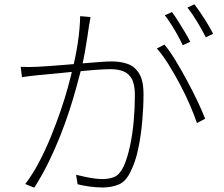

<svg xmlns="http://www.w3.org/2000/svg" viewBox="-20 -851 1040 891"><path d="M400 -772Q399 -763 397 -753Q395 -743 393 -731Q391 -717 386 -683.5Q381 -650 374 -610Q367 -570 358 -534Q347 -492 333 -441Q319 -390 300.5 -333.5Q282 -277 258.5 -218Q235 -159 205.5 -98.5Q176 -38 139 20L97 3Q131 -41 160.5 -97Q190 -153 215 -214Q240 -275 260.5 -334.5Q281 -394 295 -445.5Q309 -497 317 -533Q331 -586 341 -652Q351 -718 352 -776ZM743 -644Q767 -616 794 -571.5Q821 -527 848 -477Q875 -427 897 -380.5Q919 -334 932 -300L894 -280Q882 -316 861.5 -363.5Q841 -411 815 -460Q789 -509 761.5 -553Q734 -597 708 -626ZM76 -541Q97 -540 114 -540Q131 -540 152 -541Q173 -542 208.5 -544.5Q244 -547 286 -550.5Q328 -554 369.5 -557.5Q411 -561 445.5 -563.5Q480 -566 498 -566Q537 -566 570.5 -555Q604 -544 625 -511Q646 -478 646 -414Q646 -355 640 -287Q634 -219 621 -158.5Q608 -98 587 -57Q565 -9 531.5 5Q498 19 456 19Q427 19 394.5 14.5Q362 10 340 4L333 -40Q356 -34 378.5 -29.5Q401 -25 421 -22.5Q441 -20 456 -20Q486 -20 510.5 -30Q535 -40 554 -79Q571 -117 583 -172Q595 -227 600.5 -289Q606 -351 606 -409Q606 -459 591.5 -485Q577 -511 551.5 -520.5Q526 -530 493 -530Q466 -530 419.5 -526.5Q373 -523 321 -518Q269 -513 224.5 -508.5Q180 -504 155 -502Q141 -501 119.5 -498Q98 -495 82 -493ZM778 -795Q791 -778 806 -754Q821 -730 836.5 -704.5Q852 -679 863 -657L828 -641Q819 -661 805 -686.5Q791 -712 775 -737Q759 -762 745 -780ZM882 -831Q896 -813 912.5 -788.5Q929 -764 944 -739Q959 -714 969 -694L935 -678Q918 -712 895 -750Q872 -788 850 -816Z"/></svg>

Font: Noto Sans JP ExtraLight
Style: Regular
Weight: 250
Designer: Ryoko NISHIZUKA  (kana, bopomofo & ideographs); Paul D. Hunt (Latin, Greek & Cyrillic); Sandoll Communications , Soo-you
Foundry: Adobe
Version: Version 2.004-H2;hotconv 1.0.118;makeotfexe 2.5.65603